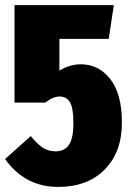

<svg xmlns="http://www.w3.org/2000/svg" viewBox="-20 -716 518 756"><path d="M428.2 -695.8 408.2 -563H213.9V-438Q255.9 -462.9 297.9 -462.9Q368.7 -462.9 414.3 -404.5Q460 -346.2 460 -232.9Q460 -117.2 392.3 -48.6Q324.7 20 209 20Q78.1 20 0 -89.8L101.1 -180.2Q125 -150.4 147.2 -135.3Q169.4 -120.1 199.2 -120.1Q234.4 -120.1 251.7 -146.2Q269 -172.4 269 -230Q269 -290.5 255.6 -313.2Q242.2 -335.9 214.8 -335.9Q188.5 -335.9 158.2 -312H37.1V-695.8Z"/></svg>

Font: Fira Sans Compressed Heavy
Style: Regular
Weight: 900
Width: 1
Designer: Carrois Corporate & Edenspiekermann AG
Foundry: Carrois Corporate GbR & Edenspiekermann AG
Version: Version 4.203;PS 004.203;hotconv 1.0.88;makeotf.lib2.5.64775